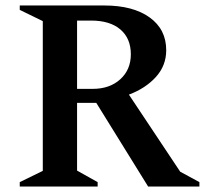

<svg xmlns="http://www.w3.org/2000/svg" viewBox="-20 -680 747 700"><path d="M52 0V-16L136 -57V-603L52 -644V-660H360Q465 -660 525.5 -616.5Q586 -573 586 -497Q586 -441 548.5 -399.5Q511 -358 450 -335L637 -54L707 -16V0H520L331 -305H261V-58L336 -16V0ZM312 -605H261V-356H318Q380 -356 418.5 -391Q457 -426 457 -482Q457 -540 419 -572.5Q381 -605 312 -605Z"/></svg>

Font: Spectral SemiBold
Style: Regular
Weight: 600
Designer: Jean-Baptiste Levee
Foundry: Production Type
Version: Version 2.001